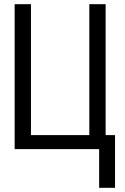

<svg xmlns="http://www.w3.org/2000/svg" viewBox="-20 -713 600 918"><path d="M454 185V0H50V-693H128V-67H407V-693H485V-67H530V185Z"/></svg>

Font: Ubuntu Sans Mono
Style: Regular
Weight: 400
Monospace: yes
Designer: Dalton Maag Ltd
Foundry: Dalton Maag Ltd
Version: Version 1.006